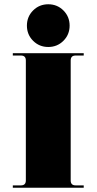

<svg xmlns="http://www.w3.org/2000/svg" viewBox="-20 -879 452 899"><path d="M277 -688Q248 -659 206 -659Q164 -659 135 -688Q106 -717 106 -759Q106 -801 135 -830Q164 -859 206 -859Q248 -859 277 -830Q306 -801 306 -759Q306 -717 277 -688ZM40 0V-11H78Q101 -11 101 -34V-596Q101 -619 78 -619H40V-630H372V-619H334Q311 -619 311 -596V-34Q311 -11 334 -11H372V0Z"/></svg>

Font: Arapey Black-Display
Style: Regular
Weight: 900
Designer: Eduardo Rodriguez Tunni
Foundry: Eduardo Rodriguez Tunni
Version: Version 4.000